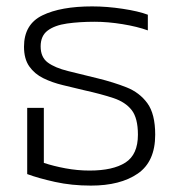

<svg xmlns="http://www.w3.org/2000/svg" viewBox="-20 -570 560 600"><path d="M264 10Q204 10 152 -1.5Q100 -13 65 -26V-233H117V-61Q147 -51 184.5 -44Q222 -37 260 -37Q333 -37 372 -62Q411 -87 411 -149Q411 -201 391.5 -226Q372 -251 334.5 -263.5Q297 -276 243 -288Q210 -296 176.5 -304Q143 -312 115.5 -325.5Q88 -339 71.5 -362.5Q55 -386 55 -424Q55 -494 112.5 -522Q170 -550 268 -550Q314 -550 363.5 -542.5Q413 -535 442 -524V-475Q409 -487 363 -494.5Q317 -502 276 -502Q228 -502 189.5 -496.5Q151 -491 129 -474.5Q107 -458 107 -425Q107 -391 129.5 -374.5Q152 -358 192.5 -348Q233 -338 286 -325Q335 -313 375.5 -297Q416 -281 440.5 -247.5Q465 -214 465 -149Q465 -65 410.5 -27.5Q356 10 264 10Z"/></svg>

Font: Kanit ExtraLight
Style: Regular
Weight: 275
Designer: Katatrad Team
Foundry: CadsonDemak
Version: Version 2.000; ttfautohint (v1.8.3)